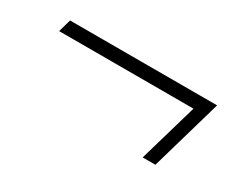

<svg xmlns="http://www.w3.org/2000/svg" viewBox="-48 -477 726 588"><g transform="rotate(30 315.0 -183.0)"><path d="M58.1 -264.2 70.8 -309.1H590.8L518.1 -57.1H473.1L533.2 -264.2Z"/></g></svg>

Font: Nyght Serif Medium Italic
Style: Regular
Weight: 500
Italic angle: -16°
Designer: Maksym Kobuzan
Version: Version 0.410;Glyphs 3.1.2 (3151)